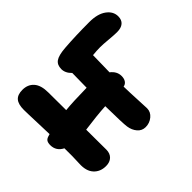

<svg xmlns="http://www.w3.org/2000/svg" viewBox="-151 -916 1224 1224"><g transform="rotate(-45 461.5 -304.0)"><path d="M190.9 57.1Q139.2 57.1 108.4 23.2Q77.6 -10.7 81.1 -74.2Q84.5 -137.7 83 -210.9Q33.2 -236.3 33.2 -289.1Q33.2 -309.6 40.3 -321Q47.4 -332.5 66.9 -337.9Q77.6 -340.8 80.1 -341.8Q79.1 -382.3 77.1 -436.3Q75.2 -490.2 74.2 -522.5Q73.2 -554.7 73.2 -566.9Q73.2 -618.2 93.3 -641.1Q113.3 -664.1 157.2 -664.1Q205.6 -664.1 233.9 -632.1Q262.2 -600.1 262.2 -535.2Q262.2 -426.8 263.2 -375Q327.1 -381.8 456.1 -383.8Q456.5 -405.3 457 -450Q457.5 -494.6 458 -515.1Q425.8 -545.9 425.8 -582Q425.8 -619.6 450.7 -637.5Q475.6 -655.3 538.1 -660.2Q639.6 -668 764.2 -668Q838.4 -668 879.6 -637.9Q920.9 -607.9 920.9 -563Q920.9 -530.8 901.1 -513.9Q881.3 -497.1 845.2 -497.1Q818.8 -497.1 771.5 -501.5Q724.1 -505.9 700.2 -505.9Q669.9 -505.9 631.8 -502Q631.3 -476.6 630.4 -422.4Q629.4 -368.2 628.9 -350.1Q667 -320.8 667 -278.8Q667 -255.4 656.7 -240.2Q646.5 -225.1 627.9 -222.2Q628.9 -170.4 632.6 -99.1Q636.2 -27.8 636.2 -19Q636.2 14.6 608.6 37.4Q581.1 60.1 544.9 60.1Q512.2 60.1 490.7 34.9Q469.2 9.8 463.9 -26.9Q459 -58.6 457 -216.8Q378.4 -212.4 265.1 -196.8Q265.1 -161.6 265.6 -100.8Q266.1 -40 266.1 -16.1Q266.1 18.1 245.8 37.6Q225.6 57.1 190.9 57.1Z"/></g></svg>

Font: Shantell Sans Bouncy
Style: Regular
Weight: 800
Designer: Stephen Nixon, Anya Danilova, Shantell Martin
Foundry: Arrow Type
Version: Version 1.006;[9816181b4]